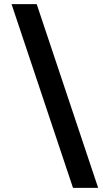

<svg xmlns="http://www.w3.org/2000/svg" viewBox="-20 -760 500 931"><path d="M334 151 36 -740H158L456 151Z"/></svg>

Font: IBM Plex Thai
Style: Bold
Weight: 700
Designer: Mike Abbink, Paul van der Laan, Pieter van Rosmalen, Ben Mitchell, Mark Frömberg
Foundry: Bold Monday
Version: Version 1.0